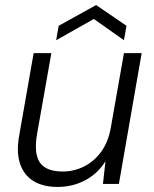

<svg xmlns="http://www.w3.org/2000/svg" viewBox="-20 -727 608 759"><path d="M208 12Q150 12 112 -11.5Q74 -35 59 -80.5Q44 -126 56 -192L113 -517H183L127 -200Q113 -122 137 -85.5Q161 -49 228 -49Q272 -49 311.5 -68.5Q351 -88 379.5 -126.5Q408 -165 418 -222L470 -517H540L450 0H387L397 -90Q367 -41 317 -14.5Q267 12 208 12ZM202 -568 212 -625 360 -707 480 -625 470 -568 351 -652Z"/></svg>

Font: DM Sans 11pt Light
Style: Italic
Weight: 300
Italic angle: -10°
Version: Version 4.004;gftools[0.9.30]